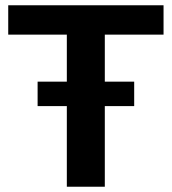

<svg xmlns="http://www.w3.org/2000/svg" viewBox="-20 -708 651 728"><path d="M377.4 -576.7V-398.4H488.8V-305.7H377.4V0H233.4V-305.7H122.6V-398.4H233.4V-576.7H11.2V-688H600.1V-576.7Z"/></svg>

Font: Liberation Sans
Style: Bold
Weight: 700
Designer: Steve Matteson
Foundry: Ascender Corporation
Version: Version 2.1.5